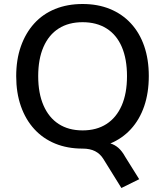

<svg xmlns="http://www.w3.org/2000/svg" viewBox="-20 -734 825 960"><path d="M587 206 497 61Q481 35 455.5 22Q430 9 393 9L475 -24Q507 -24 530 -17.5Q553 -11 571.5 5Q590 21 606 50L676 162ZM393 9Q317 9 256 -16Q195 -41 151.5 -88.5Q108 -136 84.5 -203Q61 -270 61 -353Q61 -436 84.5 -502.5Q108 -569 151 -616.5Q194 -664 255.5 -689Q317 -714 393 -714Q469 -714 530 -689Q591 -664 634.5 -617Q678 -570 701 -503.5Q724 -437 724 -354Q724 -270 701 -203Q678 -136 634.5 -88.5Q591 -41 530 -16Q469 9 393 9ZM393 -82Q463 -82 512.5 -114Q562 -146 588.5 -206.5Q615 -267 615 -353Q615 -439 589 -499.5Q563 -560 513 -591.5Q463 -623 393 -623Q323 -623 273.5 -591.5Q224 -560 197.5 -499.5Q171 -439 171 -353Q171 -268 197.5 -207Q224 -146 273.5 -114Q323 -82 393 -82Z"/></svg>

Font: Nunito Sans 11pt SemiBold
Style: Regular
Weight: 600
Version: Version 3.101;gftools[0.9.27]